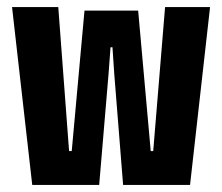

<svg xmlns="http://www.w3.org/2000/svg" viewBox="-20 -522 627 542"><path d="M71 0 14 -502H144.5L175 -95.5H182.5L218.5 -492H370L405.5 -95.5H412.5L446 -502H573L516.5 0H327.5L302.5 -314L297.5 -388.5H292L286.5 -314L260 0Z"/></svg>

Font: Anek Latin Condensed
Style: Bold
Weight: 700
Width: 3
Designer: Yesha Goshar
Foundry: Ek Type
Version: Version 1.003